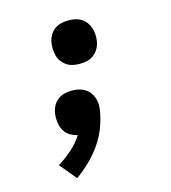

<svg xmlns="http://www.w3.org/2000/svg" viewBox="-110 -627 821 922"><g transform="rotate(-15 300.0 -166.5)"><path d="M315 -322Q298 -322 281 -325.5Q264 -329 250.5 -338Q237 -347 227 -360Q217 -373 212.5 -389Q208 -405 207 -422Q206 -439 209 -456Q212 -474 221 -490.5Q230 -507 245.5 -518.5Q261 -530 279 -534Q297 -538 315 -538Q332 -538 348.5 -534.5Q365 -531 379 -522Q393 -513 402.5 -500Q412 -487 417 -471Q422 -455 423 -438Q424 -421 421 -404Q418 -386 408.5 -369.5Q399 -353 384 -341.5Q369 -330 350.5 -326Q332 -322 315 -322ZM160 205 91 122Q128 99 160.5 70.5Q193 42 216 6Q198 2 182 -7Q166 -16 155.5 -30.5Q145 -45 140.5 -63Q136 -81 136 -100Q136 -107 136.5 -113.5Q137 -120 138 -126Q141 -144 150 -160.5Q159 -177 174.5 -188.5Q190 -200 208 -204Q226 -208 244 -208Q261 -208 277 -204.5Q293 -201 307 -192.5Q321 -184 330.5 -171.5Q340 -159 345.5 -144Q351 -129 351.5 -112Q352 -95 349 -78Q342 -37 326.5 3.5Q311 44 285.5 80.5Q260 117 228 148Q196 179 160 205Z"/></g></svg>

Font: Iosevka Slab Heavy Extended
Style: Italic
Weight: 900
Width: 7
Italic angle: -9°
Monospace: yes
Designer: Belleve Invis
Foundry: Belleve Invis
Version: Version 11.1.0; ttfautohint (v1.8.3)